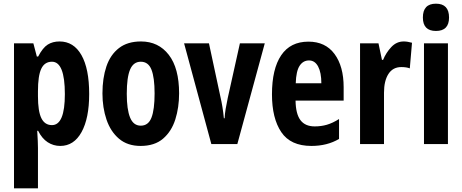

<svg xmlns="http://www.w3.org/2000/svg" viewBox="-20 -782 2508 1042"><path d="M303 -557Q380 -557 422 -483Q464 -409 464 -272Q464 -140 422.5 -65Q381 10 307 10Q270 10 239 -10Q208 -30 187 -72H182Q184 -41 185 -17.5Q186 6 186 21V240H56V-547H161L180 -475H187Q212 -523 239 -540Q266 -557 303 -557ZM262 -447Q222 -447 204 -409Q186 -371 186 -287V-260Q186 -178 204.5 -140.5Q223 -103 262 -103Q332 -103 332 -271Q332 -447 262 -447Z M952 -275Q952 -199 931.5 -134Q911 -69 865 -29.5Q819 10 743 10Q672 10 626 -29Q580 -68 558 -133Q536 -198 536 -275Q536 -358 557.5 -421.5Q579 -485 625.5 -521Q672 -557 745 -557Q840 -557 896 -484.5Q952 -412 952 -275ZM668 -273Q668 -188 686 -144Q704 -100 744 -100Q785 -100 802 -143.5Q819 -187 819 -275Q819 -361 802 -404Q785 -447 744 -447Q704 -447 686 -404.5Q668 -362 668 -273Z M1127 0 979 -547H1114L1176 -258Q1189 -203 1195 -140H1199Q1200 -163 1204.5 -190.5Q1209 -218 1216 -250L1282 -547H1417L1268 0Z M1654 -556Q1746 -556 1795.5 -489Q1845 -422 1845 -309V-236H1584Q1585 -164 1610.5 -130Q1636 -96 1688 -96Q1723 -96 1754 -105Q1785 -114 1820 -136V-28Q1756 10 1670 10Q1557 10 1506.5 -65Q1456 -140 1456 -270Q1456 -408 1506 -482Q1556 -556 1654 -556ZM1657 -454Q1625 -454 1606 -425Q1587 -396 1585 -330H1724Q1724 -388 1706.5 -421Q1689 -454 1657 -454Z M2171 -557Q2191 -557 2216 -550L2204 -411Q2186 -418 2158 -418Q2112 -418 2088 -380.5Q2064 -343 2064 -279V0H1934V-547H2034L2053 -457H2059Q2075 -496 2103.5 -526.5Q2132 -557 2171 -557Z M2346 -762Q2417 -762 2417 -687Q2417 -614 2346 -614Q2275 -614 2275 -687Q2275 -762 2346 -762ZM2411 -547V0H2281V-547Z"/></svg>

Font: Noto Sans ExtraCondensed
Style: Bold
Weight: 700
Width: 2
Designer: Monotype Design Team
Foundry: Monotype Imaging Inc.
Version: Version 2.013; ttfautohint (v1.8.4.7-5d5b)